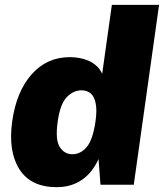

<svg xmlns="http://www.w3.org/2000/svg" viewBox="-20 -763 677 793"><path d="M214 10Q107 10 60 -64.2Q13 -138.5 30.5 -262Q47.5 -384.5 110.5 -455.8Q173.5 -527 268.5 -527Q288 -527 307.8 -523.5Q327.5 -520 345.5 -512.2Q363.5 -504.5 378.2 -491.2Q393 -478 402 -458L442 -743H637L532.5 0H395L387 -106Q374.5 -79 357.8 -57.5Q341 -36 319.5 -21Q298 -6 271.8 2Q245.5 10 214 10ZM279 -126Q313 -126 338.2 -155.8Q363.5 -185.5 374.5 -262Q381 -308 375.2 -336.2Q369.5 -364.5 354.5 -377.2Q339.5 -390 316.5 -390Q283.5 -390 256 -362Q228.5 -334 218.5 -262Q207.5 -185.5 226.8 -155.8Q246 -126 279 -126Z"/></svg>

Font: Public Sans Thin Black
Style: Italic
Weight: 900
Italic angle: -8°
Version: Version 2.001